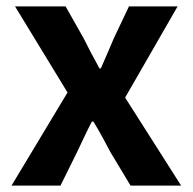

<svg xmlns="http://www.w3.org/2000/svg" viewBox="-20 -580 602 600"><path d="M16 0 191 -291 27 -560H185L241 -461Q253 -437 265.5 -413Q278 -389 291 -366H295Q305 -389 315.5 -413Q326 -437 336 -461L383 -560H535L371 -275L546 0H388L326 -103Q313 -128 299.5 -152.5Q286 -177 272 -200H267Q255 -177 243.5 -152.5Q232 -128 220 -103L169 0Z"/></svg>

Font: Source Han Sans TC
Style: Bold
Weight: 700
Designer: Ryoko NISHIZUKA Ë•øÂ°öÊ∂ºÂ≠ê (kana, bopomofo & ideographs); Paul D. Hunt (Latin, Greek & Cyrillic); Sandoll Communicatio
Foundry: Adobe
Version: Version 2.004;hotconv 1.0.118;makeotfexe 2.5.65603